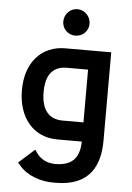

<svg xmlns="http://www.w3.org/2000/svg" viewBox="-60 -727 683 997"><g transform="rotate(5 281.5 -229.0)"><path d="M372 -613C372 -651 341 -683 303 -683C265 -683 235 -651 235 -613C235 -575 265 -545 303 -545C341 -545 372 -574 372 -613ZM257 0H385C384 94 336 128 257 128C215 128 180 109 160 80L148 63L65 137L76 150C120 203 192 225 255 225H268C452 225 497 108 497 -15V-475H258C134 -475 52 -384 52 -240C52 -94 134 0 257 0ZM385 -100H274C205 -101 165 -146 165 -240C165 -306 186 -375 274 -375H385Z"/></g></svg>

Font: Mint Spirit
Style: Bold
Weight: 700
Designer: HARENDAL Hirwen
Foundry: Arkandis Digital Foundry.
Version: Version 1.004;FFEdit